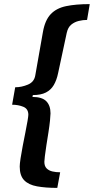

<svg xmlns="http://www.w3.org/2000/svg" viewBox="-20 -756 457 935"><path d="M259 159Q202 159 160.5 151.5Q119 144 97.5 121.5Q76 99 76 55Q76 43 80 16Q84 -11 90.5 -44.5Q97 -78 103.5 -110.5Q110 -143 114 -166.5Q118 -190 118 -197Q118 -226 93.5 -236Q69 -246 39 -246L54 -331Q85 -331 116 -344Q147 -357 152 -390L189 -600Q199 -657 226.5 -686.5Q254 -716 301.5 -726Q349 -736 417 -736L404 -659Q384 -659 363.5 -654Q343 -649 327 -636Q311 -623 305 -596L263 -400Q256 -366 242 -342Q228 -318 203.5 -305.5Q179 -293 140 -293L138 -284Q185 -284 205.5 -263Q226 -242 226 -204Q226 -194 223.5 -169Q221 -144 216 -112Q211 -80 206 -49Q201 -18 198.5 4.5Q196 27 196 32Q196 53 207 64Q218 75 235.5 79Q253 83 273 83Z"/></svg>

Font: Archivo SemiCondensed
Style: Bold Italic
Weight: 700
Width: 4
Italic angle: -10°
Designer: Hector Gatti
Foundry: Omnibus-Type
Version: Version 2.001